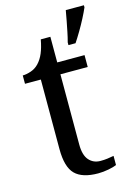

<svg xmlns="http://www.w3.org/2000/svg" viewBox="-118 -820 612 890"><g transform="rotate(-15 188.5 -375.0)"><path d="M240 10Q164 10 129.5 -24.5Q95 -59 95 -145V-479H19V-519Q37 -519 59 -526.5Q81 -534 97 -551Q114 -569 125 -595Q136 -621 143 -659H189V-536H320V-479H189V-142Q189 -91 210 -67Q231 -43 265 -43Q283 -43 298 -45Q313 -47 329 -50V-6Q316 0 290 5Q264 10 240 10ZM260 -613Q266 -635 271 -660Q276 -685 281 -710.5Q286 -736 290 -760H377V-750Q368 -729 354 -702Q340 -675 324 -648Q308 -621 294 -600H260Z"/></g></svg>

Font: Noto Serif Gujarati
Style: Regular
Weight: 400
Designer: Universal Thirst, Indian Type Foundry and the Monotype Design Team
Foundry: Monotype Imaging Inc.
Version: Version 2.102